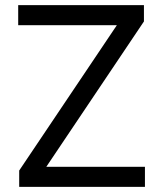

<svg xmlns="http://www.w3.org/2000/svg" viewBox="-20 -727 635 747"><path d="M54.7 -63.5 434.6 -628.9H50.8V-707H540V-643.6L160.2 -78.1H543.9V0H54.7Z"/></svg>

Font: Pretendard JP Variable
Style: Regular
Weight: 400
Designer: Base glyphs from Inter by Rasmus Andersson; Hangul glyphs from Noto Sans CJK(Source Han Sans) by Jang Soo-young and Kang
Foundry: Kil Hyung-jin
Version: Version 1.307;Glyphs 3.2 (3192)